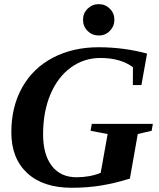

<svg xmlns="http://www.w3.org/2000/svg" viewBox="-20 -888 762 918"><path d="M34.2 -255.4Q34.2 -377.9 86.2 -470.2Q138.2 -562.5 233.4 -612.3Q328.6 -662.1 451.2 -662.1Q571.3 -662.1 683.1 -631.8L656.2 -481.4H615.2L615.7 -566.4Q557.1 -610.8 459.5 -610.8Q381.8 -610.8 318.8 -565.2Q255.9 -519.5 220.9 -436.3Q186 -353 186 -245.6Q186 -148.9 227.8 -94.7Q269.5 -40.5 345.7 -40.5Q409.2 -40.5 461.4 -61.5L494.6 -247.1L413.1 -262.7L418.9 -295.9H710.9L705.1 -262.7L638.7 -247.1L601.1 -34.2Q528.8 -11.7 463.4 -1Q397.9 9.8 323.2 9.8Q186 9.8 110.1 -60.5Q34.2 -130.9 34.2 -255.4ZM377 -793.5Q377 -825.2 399.2 -846.7Q421.4 -868.2 452.1 -868.2Q483.4 -868.2 505.1 -846.4Q526.9 -824.7 526.9 -793.5Q526.9 -762.7 505.4 -740.5Q483.9 -718.3 452.1 -718.3Q420.9 -718.3 398.9 -740Q377 -761.7 377 -793.5Z"/></svg>

Font: Liberation Serif
Style: Bold Italic
Weight: 700
Italic angle: -16.333°
Designer: Steve Matteson
Foundry: Ascender Corporation
Version: Version 2.1.5